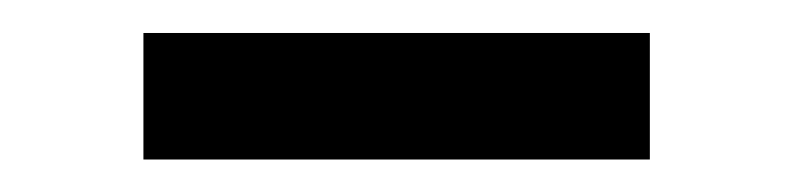

<svg xmlns="http://www.w3.org/2000/svg" viewBox="-20 -418 484 117"><path d="M376 -320.8V-397.9H67.4V-320.8Z"/></svg>

Font: Winston
Style: Regular
Weight: 400
Designer: Vernon Adams, Kim Jin-seong, David Berlow, Cristiano Sobral
Foundry: The Winston Project Authors
Version: Version 3.004